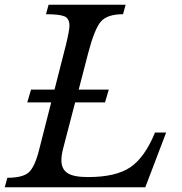

<svg xmlns="http://www.w3.org/2000/svg" viewBox="-45 -790 767 810"><path d="M-14 -40Q51 -40 76.5 -63Q102 -86 120 -158L171 -358H70L86 -412H185L233 -600Q248 -662 248 -682Q248 -712 227 -721Q206 -730 149 -730L160 -770H485L474 -730Q408 -730 381 -699.5Q354 -669 327 -566L287 -412H414L398 -358H272L223 -170Q214 -137 214 -114Q214 -77 239.5 -60Q265 -43 326 -43Q444 -43 505 -84.5Q566 -126 609 -231H656L568 0H-25Z"/></svg>

Font: Libre Baskerville
Style: Italic
Weight: 400
Italic angle: -15°
Designer: Pablo Impallari, Rodrigo Fuenzalida
Foundry: Pablo Impallari, Rodrigo Fuenzalida
Version: Version 1.051;Glyphs 3.2.3 (3260)